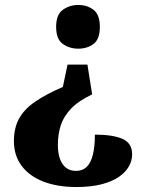

<svg xmlns="http://www.w3.org/2000/svg" viewBox="-20 -561 582 773"><path d="M351 -181Q296 -155 266 -123.5Q236 -92 224.5 -56Q213 -20 213 22Q213 72 232 99.5Q251 127 286 127Q312 127 328.5 111.5Q345 96 353.5 63.5Q362 31 362 -19Q434 -19 473 -2Q512 15 512 61Q512 86 498.5 109.5Q485 133 458 151.5Q431 170 388.5 181Q346 192 288 192Q211 192 154.5 170Q98 148 67 106.5Q36 65 36 7Q36 -46 57 -84Q78 -122 122 -152Q166 -182 233 -211L252 -301H332ZM295 -541Q331 -541 356.5 -521.5Q382 -502 382 -453Q382 -403 356.5 -384Q331 -365 295 -365Q260 -365 233 -384Q206 -403 206 -453Q206 -502 233 -521.5Q260 -541 295 -541Z"/></svg>

Font: Noto Rashi Hebrew ExtraBold
Style: Regular
Weight: 800
Version: Version 1.006